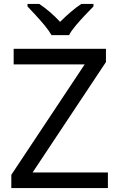

<svg xmlns="http://www.w3.org/2000/svg" viewBox="-20 -964 612 984"><path d="M533 0H38V-68L414 -634H50V-714H523V-646L147 -80H533ZM244 -784Q231 -807 209 -833.5Q187 -860 163 -886Q139 -912 121 -931V-944H181Q207 -927 235 -903Q263 -879 288 -852Q315 -879 343 -903Q371 -927 397 -944H459V-931Q440 -912 415.5 -886Q391 -860 368.5 -833.5Q346 -807 334 -784Z"/></svg>

Font: Noto Sans Armenian
Style: Regular
Weight: 400
Designer: Monotype Design Team
Foundry: Monotype Imaging Inc.
Version: Version 2.007